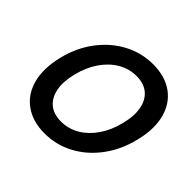

<svg xmlns="http://www.w3.org/2000/svg" viewBox="-168 -868 1061 1061"><g transform="rotate(45 362.5 -337.5)"><path d="M307.5 10Q215 10 152.9 -34.2Q90.8 -78.3 69.2 -158.3Q47.5 -238.3 73.3 -345.8Q98.3 -448.3 155.8 -524.6Q213.3 -600.8 292.5 -642.9Q371.7 -685 461.7 -685Q555 -685 616.7 -641.2Q678.3 -597.5 700 -517.5Q721.7 -437.5 695 -329.2Q670 -226.7 612.5 -150Q555 -73.3 476.2 -31.7Q397.5 10 307.5 10ZM325 -100.8Q383.3 -100.8 432.9 -130Q482.5 -159.2 519.2 -212.5Q555.8 -265.8 573.3 -337.5Q591.7 -410 581.2 -462.9Q570.8 -515.8 535.8 -545Q500.8 -574.2 443.3 -574.2Q385.8 -574.2 335.8 -545Q285.8 -515.8 249.2 -462.5Q212.5 -409.2 195 -337.5Q176.7 -265.8 187.1 -212.5Q197.5 -159.2 232.5 -130Q267.5 -100.8 325 -100.8Z"/></g></svg>

Font: Funnel Sans SemiBold
Style: Italic
Weight: 600
Italic angle: -14.036°
Designer: NORD ID, Kristian Moeller
Foundry: Dicotype
Version: Version 1.000